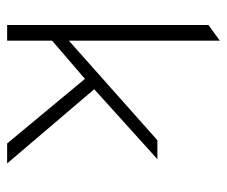

<svg xmlns="http://www.w3.org/2000/svg" viewBox="-69 -597 636 538"><g transform="rotate(90 249.0 -328.0)"><path d="M50 -30H94V-156L201 -248L382 -30H438L230 -274L426 -451H373L94 -203V-626L50 -594Z"/></g></svg>

Font: Charger Sport
Style: HL
Weight: 100
Designer: Jasper
Foundry: Cannot Into Space Fonts
Version: Version 1.1